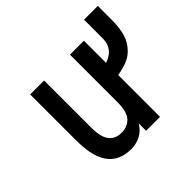

<svg xmlns="http://www.w3.org/2000/svg" viewBox="-148 -740 911 911"><g transform="rotate(-45 308.0 -284.5)"><path d="M248.5 12Q199 12 164 -9.8Q129 -31.5 110.5 -78.8Q92 -126 92 -204V-511H185.5V-194.5Q185.5 -131 207.5 -103.2Q229.5 -75.5 270 -75.5Q310.5 -75.5 334.8 -101.5Q359 -127.5 359 -192.5V-511H452.5V0H359V-49.5Q341 -18.5 311.2 -3.2Q281.5 12 248.5 12ZM423.5 -277V-354.5Q477 -365.5 500.2 -390.8Q523.5 -416 523.5 -456V-581H616V-486Q616 -445.5 608.5 -410Q601 -374.5 580.5 -347.5Q553.5 -310.5 512.5 -296Q471.5 -281.5 423.5 -277Z"/></g></svg>

Font: Overpass Mono Medium
Style: Regular
Weight: 500
Monospace: yes
Designer: Delve Withrington, Dave Bailey
Foundry: Delve Fonts LLC
Version: Version 4.000